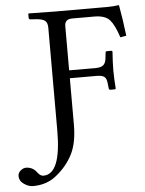

<svg xmlns="http://www.w3.org/2000/svg" viewBox="-157 -694 691 912"><g transform="rotate(-5 188.0 -238.5)"><path d="M101.1 -81.1V-570.8Q101.1 -593.8 90.1 -603.8Q79.1 -613.8 49.8 -616.2L20 -618.2Q12.2 -619.1 12.2 -625V-645L14.2 -647Q108.4 -645 141.1 -645H394.5Q420.9 -645 441.4 -648.9Q444.8 -648.9 445.3 -646Q456.1 -588.4 466.8 -501L438 -496.1Q418.9 -555.2 397 -580.1Q375 -605 323.2 -605H217.8Q181.6 -605 182.1 -570.8V-360.8H309.1Q334 -360.8 345.5 -370.8Q356.9 -380.9 358.9 -402.8L361.8 -428.2Q361.8 -436 369.1 -436H391.1L395 -432.1Q391.1 -378.9 391.1 -341.8Q391.1 -307.6 395 -254.9L391.1 -252H369.1Q362.3 -252 361.8 -259.8L358.9 -285.2Q356.9 -307.1 345.9 -315.2Q335 -323.2 309.1 -323.2H182.1V-103Q182.1 -15.1 154.5 38.8Q127 92.8 77.1 132.8Q31.2 171.9 -37.1 171.9Q-57.1 171.9 -79.1 157Q-101.1 142.1 -101.1 118.2Q-101.1 103 -88.1 92.5Q-75.2 82 -63 82Q-30.8 82 -11.2 108.9Q2 127 17.1 127Q101.1 127 101.1 -81.1Z"/></g></svg>

Font: Linux Libertine Capitals
Style: Small Caps
Weight: 400
Designer: Philipp H. Poll
Foundry: Philipp H. Poll
Version: Version 5.1.3